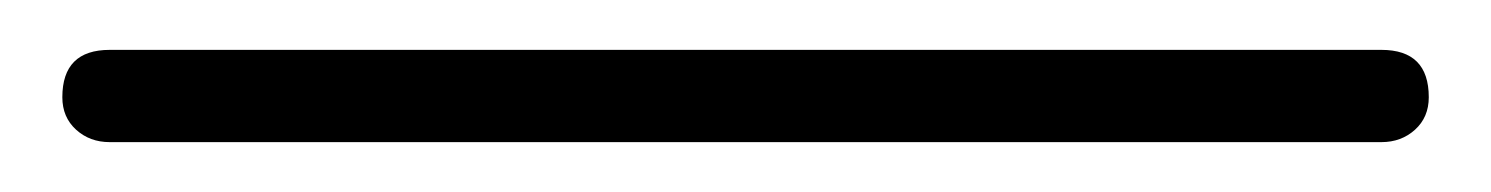

<svg xmlns="http://www.w3.org/2000/svg" viewBox="-20 7 598 77"><path d="M24 64Q16 64 10.5 59Q5 54 5 46Q5 27 24 27H534Q553 27 553 46Q553 54 547.5 59Q542 64 534 64Z"/></svg>

Font: Comic Neue Light
Style: Regular
Weight: 300
Designer: Craig Rozynski
Foundry: Craig Rozynski
Version: Version 2.003